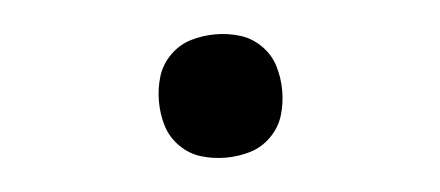

<svg xmlns="http://www.w3.org/2000/svg" viewBox="-28 -461 555 242"><g transform="rotate(-5 250.0 -340.0)"><path d="M250 -262Q234 -262 219 -266.5Q204 -271 192.5 -282.5Q181 -294 176.5 -309Q172 -324 172 -340Q172 -356 176.5 -371Q181 -386 192.5 -397.5Q204 -409 219 -413.5Q234 -418 250 -418Q266 -418 281 -413.5Q296 -409 307.5 -397.5Q319 -386 323.5 -371Q328 -356 328 -340Q328 -324 323.5 -309Q319 -294 307.5 -282.5Q296 -271 281 -266.5Q266 -262 250 -262Z"/></g></svg>

Font: Iosevka Term
Style: Regular
Weight: 400
Monospace: yes
Designer: Belleve Invis
Foundry: Belleve Invis
Version: Version 30.0.1